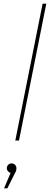

<svg xmlns="http://www.w3.org/2000/svg" viewBox="-20 -762 290 1041"><path d="M63 0 211 -742H231L83 0ZM2 259 42 165 43 176Q33 176 25 168Q17 160 17 150Q17 139 24.5 131.5Q32 124 42 124Q54 124 61.5 131.5Q69 139 69 150Q69 158 67 164.5Q65 171 60 179L20 259Z"/></svg>

Font: Montserrat Thin Thin
Style: Italic
Weight: 250
Italic angle: -11.3°
Version: Version 9.000